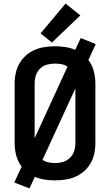

<svg xmlns="http://www.w3.org/2000/svg" viewBox="-20 -1002 616 1075"><path d="M145 53 175 -12Q201 -1 230 3.5Q259 8 288 8Q323 8 357.5 1.5Q392 -5 422.5 -23Q453 -41 474.5 -69Q496 -97 505 -131Q514 -165 514 -200V-535Q514 -570 505 -604Q496 -638 475 -666L516 -755L432 -789L401 -723Q375 -734 346 -738.5Q317 -743 288 -743Q253 -743 218.5 -736.5Q184 -730 153.5 -712Q123 -694 101.5 -666Q80 -638 71 -604Q62 -570 62 -535V-200Q62 -165 71 -131Q80 -97 101 -69L60 20ZM288 -89Q270 -89 251.5 -93Q233 -97 218 -107L402 -507V-200Q402 -178 395 -156Q388 -134 371.5 -118Q355 -102 333 -95.5Q311 -89 288 -89ZM174 -228V-535Q174 -558 181 -580Q188 -602 204.5 -618Q221 -634 243 -640Q265 -646 288 -646Q306 -646 324.5 -642.5Q343 -639 358 -629ZM271 -764 430 -916 347 -982 207 -815Z"/></svg>

Font: Iosevka Sparkle Semibold
Style: Regular
Weight: 600
Designer: Belleve Invis
Foundry: Belleve Invis
Version: Version 4.5.0; ttfautohint (v1.8.3)